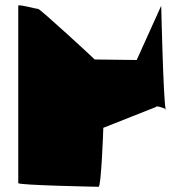

<svg xmlns="http://www.w3.org/2000/svg" viewBox="-20 -716 725 736"><path d="M50 -14C50 -6 350 0 358 0C368 0 376 -218 376 -226L578 -306C578 -312 606 -303 615 -298C606 -334 598 -694 598 -694L504 -486L343 -488C340 -492 134 -682 126 -682C116 -682 50 -701 50 -694ZM615 -298C615 -296 615 -295 616 -295C619 -295 618 -296 615 -298Z"/></svg>

Font: Ampere
Style: Regular
Weight: 400
Version: Version 1